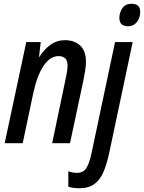

<svg xmlns="http://www.w3.org/2000/svg" viewBox="-20 -763 767 1023"><path d="M5 0 120 -539H197L188 -460H190Q214 -499 248.5 -524Q283 -549 326 -549Q376 -549 407 -520.5Q438 -492 438 -433Q438 -413 434 -387.5Q430 -362 425 -338L353 0H258L327 -330Q332 -353 336 -375Q340 -397 340 -414Q340 -464 292 -464Q248 -464 213.5 -414.5Q179 -365 158 -270L101 0ZM663 -623Q616 -623 616 -668Q616 -696 632 -719.5Q648 -743 681 -743Q727 -743 727 -700Q727 -667 709 -645Q691 -623 663 -623ZM403 240Q368 240 344 232V149Q364 158 391 158Q423 158 439.5 133.5Q456 109 469 47L593 -539H687L561 56Q549 111 531.5 152.5Q514 194 483.5 217Q453 240 403 240Z"/></svg>

Font: Noto Sans Condensed Medium
Style: Italic
Weight: 500
Width: 3
Italic angle: -12°
Designer: Monotype Design Team
Foundry: Monotype Imaging Inc.
Version: Version 2.013; ttfautohint (v1.8.4.7-5d5b)